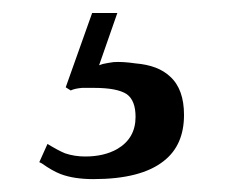

<svg xmlns="http://www.w3.org/2000/svg" viewBox="-20 -155 373 298"><path d="M82 -19.5 89.8 -14.6Q95.7 -17.6 107.4 -18.6Q113.3 -18.6 126 -18.6Q162.1 -18.6 176.8 -8.8Q190.4 1 190.4 26.4Q190.4 59.6 162.1 76.2Q141.6 87.9 112.3 87.9Q95.7 87.9 81.1 83Q71.3 79.1 53.7 68.4L41 96.7L44.9 98.6Q61.5 110.4 74.2 115.2Q94.7 123 125 123Q199.2 123 234.4 94.7Q265.6 70.3 265.6 23.4Q265.6 -16.6 244.1 -36.1Q225.6 -53.7 190.4 -56.6Q169.9 -59.6 156.2 -58.6Q148.4 -57.6 139.6 -55.7L133.8 -53.7L162.1 -134.8H123Z"/></svg>

Font: Batang
Style: Regular
Weight: 400
Version: Version 2.21